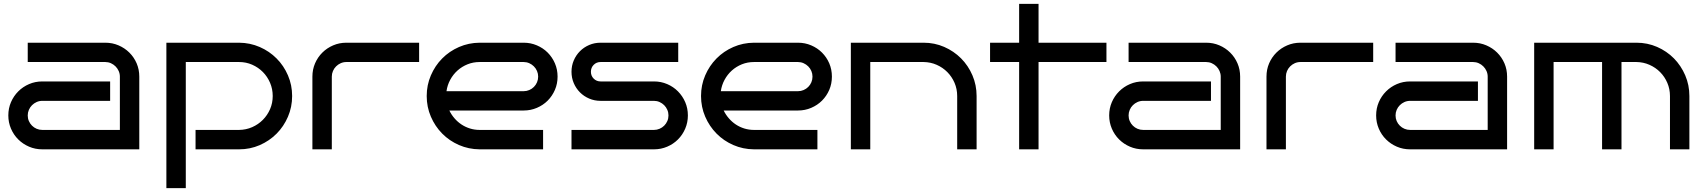

<svg xmlns="http://www.w3.org/2000/svg" viewBox="-20 -770 8794 990"><path d="M698.2 0H198.2Q161.6 0 129.9 -13.7Q98.1 -27.3 74.2 -51Q50.3 -74.7 36.6 -106.7Q22.9 -138.7 22.9 -174.8Q22.9 -211.4 36.6 -243.2Q50.3 -274.9 74.2 -298.8Q98.1 -322.8 129.9 -336.4Q161.6 -350.1 198.2 -350.1H547.9V-250H198.2Q182.6 -250 168.9 -243.9Q155.3 -237.8 145 -227.5Q134.8 -217.3 128.9 -203.6Q123 -189.9 123 -174.8Q123 -159.2 128.9 -145.8Q134.8 -132.3 145 -122.1Q155.3 -111.8 168.9 -106Q182.6 -100.1 198.2 -100.1H598.1V-375Q598.1 -390.1 592 -403.8Q585.9 -417.5 575.7 -427.7Q565.4 -438 551.8 -444.1Q538.1 -450.2 522.9 -450.2H123V-549.8H522.9Q559.6 -549.8 591.3 -536.1Q623 -522.5 647 -498.8Q670.9 -475.1 684.6 -443.4Q698.2 -411.6 698.2 -375Z M1486.3 -274.9Q1486.3 -218.3 1464.8 -168.2Q1443.4 -118.2 1406.2 -80.8Q1369.1 -43.5 1319.3 -21.7Q1269.5 0 1212.9 0H988.3V-100.1H1212.9Q1249 -100.6 1280.5 -114.5Q1312 -128.4 1335.4 -152.1Q1358.9 -175.8 1372.6 -207.3Q1386.2 -238.8 1386.2 -274.9Q1386.2 -311 1372.6 -343Q1358.9 -375 1335.4 -398.7Q1312 -422.4 1280.5 -436.3Q1249 -450.2 1212.9 -450.2H938V200.2H837.9V-549.8H1212.9Q1269.5 -549.3 1319.3 -527.6Q1369.1 -505.9 1406.2 -468.5Q1443.4 -431.2 1464.8 -381.3Q1486.3 -331.5 1486.3 -274.9Z M2141.1 -450.2H1766.1Q1750.5 -450.2 1736.8 -444.1Q1723.1 -438 1712.9 -427.7Q1702.6 -417.5 1696.8 -403.8Q1690.9 -390.1 1690.9 -375V0H1590.8V-375Q1590.8 -411.6 1604.5 -443.4Q1618.2 -475.1 1642.1 -498.8Q1666 -522.5 1697.8 -536.1Q1729.5 -549.8 1766.1 -549.8H2141.1Z M2855 -375Q2855 -338.4 2841.3 -306.6Q2827.6 -274.9 2804 -251.2Q2780.3 -227.5 2748.3 -213.9Q2716.3 -200.2 2680.2 -200.2H2296.9Q2307.6 -178.2 2323.7 -159.7Q2339.8 -141.1 2359.9 -127.9Q2379.9 -114.7 2403.6 -107.4Q2427.2 -100.1 2453.1 -100.1H2780.3V0H2453.1Q2396.5 -0.5 2346.7 -22.2Q2296.9 -43.9 2260 -81.3Q2223.1 -118.7 2201.7 -168.5Q2180.2 -218.3 2180.2 -274.9Q2180.2 -331.5 2201.7 -381.3Q2223.1 -431.2 2260 -468.5Q2296.9 -505.9 2346.7 -527.6Q2396.5 -549.3 2453.1 -549.8H2680.2Q2716.3 -549.8 2748.3 -536.1Q2780.3 -522.5 2804 -498.8Q2827.6 -475.1 2841.3 -443.4Q2855 -411.6 2855 -375ZM2680.2 -299.8Q2695.3 -299.8 2709 -305.7Q2722.7 -311.5 2732.9 -321.8Q2743.2 -332 2749 -345.7Q2754.9 -359.4 2754.9 -375Q2754.9 -390.1 2749 -403.8Q2743.2 -417.5 2732.9 -427.7Q2722.7 -438 2709 -444.1Q2695.3 -450.2 2680.2 -450.2H2453.1Q2419.9 -450.2 2390.9 -438.5Q2361.8 -426.8 2339.1 -406.5Q2316.4 -386.2 2301.5 -358.6Q2286.6 -331.1 2282.2 -299.8Z M3526.9 -174.8Q3526.9 -138.7 3513.2 -106.7Q3499.5 -74.7 3475.8 -51Q3452.1 -27.3 3420.2 -13.7Q3388.2 0 3352.1 0H2926.8V-100.1H3352.1Q3367.2 -100.1 3380.9 -106Q3394.5 -111.8 3404.8 -122.1Q3415 -132.3 3420.9 -145.8Q3426.8 -159.2 3426.8 -174.8Q3426.8 -189.9 3420.9 -203.6Q3415 -217.3 3404.8 -227.5Q3394.5 -237.8 3380.9 -243.9Q3367.2 -250 3352.1 -250H3076.7Q3045.4 -250 3018.1 -261.7Q2990.7 -273.4 2970.5 -293.7Q2950.2 -314 2938.5 -341.3Q2926.8 -368.7 2926.8 -399.9Q2926.8 -431.2 2938.5 -458.5Q2950.2 -485.8 2970.5 -506.1Q2990.7 -526.4 3018.1 -538.1Q3045.4 -549.8 3076.7 -549.8H3477.1V-450.2H3076.7Q3055.7 -450.2 3041.3 -435.8Q3026.9 -421.4 3026.9 -399.9Q3026.9 -378.9 3041.3 -364.5Q3055.7 -350.1 3076.7 -350.1H3352.1Q3388.2 -350.1 3420.2 -336.4Q3452.1 -322.8 3475.8 -298.8Q3499.5 -274.9 3513.2 -243.2Q3526.9 -211.4 3526.9 -174.8Z M4269.5 -375Q4269.5 -338.4 4255.9 -306.6Q4242.2 -274.9 4218.5 -251.2Q4194.8 -227.5 4162.8 -213.9Q4130.9 -200.2 4094.7 -200.2H3711.4Q3722.2 -178.2 3738.3 -159.7Q3754.4 -141.1 3774.4 -127.9Q3794.4 -114.7 3818.1 -107.4Q3841.8 -100.1 3867.7 -100.1H4194.8V0H3867.7Q3811 -0.5 3761.2 -22.2Q3711.4 -43.9 3674.6 -81.3Q3637.7 -118.7 3616.2 -168.5Q3594.7 -218.3 3594.7 -274.9Q3594.7 -331.5 3616.2 -381.3Q3637.7 -431.2 3674.6 -468.5Q3711.4 -505.9 3761.2 -527.6Q3811 -549.3 3867.7 -549.8H4094.7Q4130.9 -549.8 4162.8 -536.1Q4194.8 -522.5 4218.5 -498.8Q4242.2 -475.1 4255.9 -443.4Q4269.5 -411.6 4269.5 -375ZM4094.7 -299.8Q4109.9 -299.8 4123.5 -305.7Q4137.2 -311.5 4147.5 -321.8Q4157.7 -332 4163.6 -345.7Q4169.4 -359.4 4169.4 -375Q4169.4 -390.1 4163.6 -403.8Q4157.7 -417.5 4147.5 -427.7Q4137.2 -438 4123.5 -444.1Q4109.9 -450.2 4094.7 -450.2H3867.7Q3834.5 -450.2 3805.4 -438.5Q3776.4 -426.8 3753.7 -406.5Q3731 -386.2 3716.1 -358.6Q3701.2 -331.1 3696.8 -299.8Z M4467.3 0H4367.2V-549.8H4742.2Q4798.8 -549.8 4848.6 -528.1Q4898.4 -506.3 4935.5 -469Q4972.7 -431.6 4994.1 -381.6Q5015.6 -331.5 5015.6 -274.9V0H4915.5V-274.9Q4915.5 -311 4901.9 -342.8Q4888.2 -374.5 4864.7 -398.2Q4841.3 -421.9 4809.8 -435.8Q4778.3 -449.7 4742.2 -450.2H4467.3Z M5335 0H5234.9V-450.2H5085V-549.8H5234.9V-750H5335V-549.8H5685.1V-450.2H5335Z M6374.5 0H5874.5Q5837.9 0 5806.2 -13.7Q5774.4 -27.3 5750.5 -51Q5726.6 -74.7 5712.9 -106.7Q5699.2 -138.7 5699.2 -174.8Q5699.2 -211.4 5712.9 -243.2Q5726.6 -274.9 5750.5 -298.8Q5774.4 -322.8 5806.2 -336.4Q5837.9 -350.1 5874.5 -350.1H6224.1V-250H5874.5Q5858.9 -250 5845.2 -243.9Q5831.5 -237.8 5821.3 -227.5Q5811 -217.3 5805.2 -203.6Q5799.3 -189.9 5799.3 -174.8Q5799.3 -159.2 5805.2 -145.8Q5811 -132.3 5821.3 -122.1Q5831.5 -111.8 5845.2 -106Q5858.9 -100.1 5874.5 -100.1H6274.4V-375Q6274.4 -390.1 6268.3 -403.8Q6262.2 -417.5 6252 -427.7Q6241.7 -438 6228 -444.1Q6214.4 -450.2 6199.2 -450.2H5799.3V-549.8H6199.2Q6235.8 -549.8 6267.6 -536.1Q6299.3 -522.5 6323.2 -498.8Q6347.2 -475.1 6360.8 -443.4Q6374.5 -411.6 6374.5 -375Z M7060.5 -450.2H6685.5Q6669.9 -450.2 6656.2 -444.1Q6642.6 -438 6632.3 -427.7Q6622.1 -417.5 6616.2 -403.8Q6610.4 -390.1 6610.4 -375V0H6510.3V-375Q6510.3 -411.6 6523.9 -443.4Q6537.6 -475.1 6561.5 -498.8Q6585.4 -522.5 6617.2 -536.1Q6648.9 -549.8 6685.5 -549.8H7060.5Z M7751 0H7251Q7214.4 0 7182.6 -13.7Q7150.9 -27.3 7127 -51Q7103 -74.7 7089.4 -106.7Q7075.7 -138.7 7075.7 -174.8Q7075.7 -211.4 7089.4 -243.2Q7103 -274.9 7127 -298.8Q7150.9 -322.8 7182.6 -336.4Q7214.4 -350.1 7251 -350.1H7600.6V-250H7251Q7235.4 -250 7221.7 -243.9Q7208 -237.8 7197.8 -227.5Q7187.5 -217.3 7181.6 -203.6Q7175.8 -189.9 7175.8 -174.8Q7175.8 -159.2 7181.6 -145.8Q7187.5 -132.3 7197.8 -122.1Q7208 -111.8 7221.7 -106Q7235.4 -100.1 7251 -100.1H7650.9V-375Q7650.9 -390.1 7644.8 -403.8Q7638.7 -417.5 7628.4 -427.7Q7618.2 -438 7604.5 -444.1Q7590.8 -450.2 7575.7 -450.2H7175.8V-549.8H7575.7Q7612.3 -549.8 7644 -536.1Q7675.8 -522.5 7699.7 -498.8Q7723.6 -475.1 7737.3 -443.4Q7751 -411.6 7751 -375Z M7990.7 0H7890.6V-549.8H8418Q8474.6 -549.8 8524.4 -528.1Q8574.2 -506.3 8611.1 -469Q8647.9 -431.6 8669.4 -381.6Q8690.9 -331.5 8690.9 -274.9V0H8590.8V-274.9Q8590.8 -311 8577.1 -342.8Q8563.5 -374.5 8540 -398.2Q8516.6 -421.9 8485.1 -435.8Q8453.6 -449.7 8418 -450.2H8340.8V0H8240.7V-450.2H7990.7Z"/></svg>

Font: Bruno Ace
Style: Regular
Weight: 400
Designer: Astigmatic (AOETI)
Foundry: Astigmatic (AOETI)
Version: Version 1.000